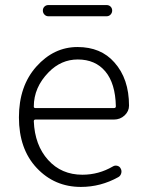

<svg xmlns="http://www.w3.org/2000/svg" viewBox="-20 -735 577 768"><path d="M303.7 12.7Q198.2 12.7 127 -63Q55.7 -138.7 55.7 -265.6Q55.7 -390.6 125.5 -468.8Q195.3 -546.9 290 -546.9Q383.8 -546.9 437.5 -485.4Q496.1 -419.9 496.1 -312.5Q496.1 -290 478.5 -273.4Q460.9 -256.8 435.5 -256.8H122.1Q115.2 -256.8 115.2 -250Q119.1 -154.3 172.4 -95.2Q225.6 -36.1 309.6 -36.1Q375 -36.1 431.6 -69.3Q439.5 -74.2 449.2 -71.8Q459 -69.3 462.9 -60.5Q467.8 -51.8 464.8 -41.5Q461.9 -31.2 453.1 -26.4Q382.8 12.7 303.7 12.7ZM115.2 -308.6Q115.2 -302.7 122.1 -302.7H435.5Q443.4 -302.7 443.4 -309.6Q443.4 -310.5 443.4 -310.5Q441.4 -401.4 401.4 -449.2Q361.3 -497.1 291 -497.1Q224.6 -497.1 174.8 -446.3Q115.2 -385.7 115.2 -308.6ZM173.8 -669.9Q164.1 -669.9 157.7 -676.8Q151.4 -683.6 151.4 -692.9Q151.4 -702.1 157.7 -708.5Q164.1 -714.8 173.8 -714.8H406.2Q416 -714.8 422.4 -708.5Q428.7 -702.1 428.7 -692.9Q428.7 -683.6 422.4 -676.8Q416 -669.9 406.2 -669.9Z"/></svg>

Font: irohamaru Light
Style: Regular
Weight: 200
Designer: [Source Han Sans]
Ryoko NISHIZUKA  (kana & ideographs); Paul D. Hunt (Latin, Greek & Cyrillic); Wenlong ZHANG  (bopomofo
Version: Version 1.01